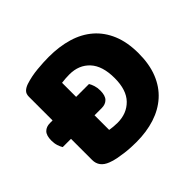

<svg xmlns="http://www.w3.org/2000/svg" viewBox="-152 -805 1003 1003"><g transform="rotate(-45 350.0 -303.5)"><path d="M665 -304Q665 -224 641 -164Q617 -104 572.5 -64Q528 -24 466 -4Q404 16 329 16Q312 16 290 15Q268 14 244.5 11Q221 8 197.5 3.5Q174 -1 154 -9Q99 -30 99 -82V-238H38Q31 -249 25.5 -266Q20 -283 20 -304Q20 -341 36 -357.5Q52 -374 80 -374H99V-549Q99 -570 110.5 -581.5Q122 -593 142 -600Q185 -614 233 -618.5Q281 -623 319 -623Q397 -623 460.5 -604Q524 -585 569.5 -545.5Q615 -506 640 -446Q665 -386 665 -304ZM485 -301Q485 -391 443 -436.5Q401 -482 331 -482Q317 -482 302.5 -481Q288 -480 273 -478V-374H368Q375 -363 380.5 -346Q386 -329 386 -308Q386 -271 370 -254.5Q354 -238 326 -238H273V-130Q284 -128 300 -126.5Q316 -125 330 -125Q399 -125 442 -169Q485 -213 485 -301Z"/></g></svg>

Font: Baloo Chettan 2 ExtraBold
Style: Regular
Weight: 800
Designer: Maithili Shingre, Unnati Kotecha and Ek Type
Foundry: Ek Type
Version: Version 1.640;hotconv 1.0.111;makeotfexe 2.5.65597; ttfautoh